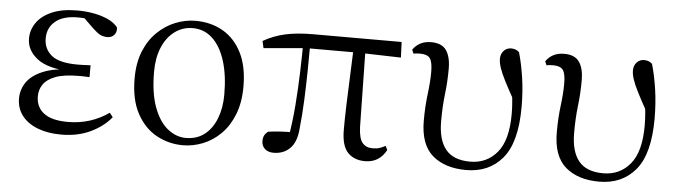

<svg xmlns="http://www.w3.org/2000/svg" viewBox="-40 -677 2954 837"><g transform="rotate(5 1437.0 -258.5)"><path d="M245.3 14.6Q187 14.6 142.7 -2.5Q98.3 -19.6 73.7 -51.5Q49.1 -83.4 49.1 -126.7Q49.1 -165.3 70.9 -197.3Q92.7 -229.3 140.5 -249.5Q188.3 -269.8 265.7 -271.6V-263.4Q162.9 -266.8 116.3 -302.9Q69.7 -339 69.7 -390.7Q69.7 -428.3 91.7 -460Q113.6 -491.8 158.1 -511.2Q202.6 -530.6 269.8 -530.6Q305.9 -530.6 340.4 -524.4Q375 -518.1 403.3 -505.3Q431.6 -492.4 447.6 -471.9Q450.2 -450.8 438.8 -438.7Q427.5 -426.5 409.6 -426.5Q392.7 -426.5 379.7 -432.4Q366.7 -438.4 346.9 -456.8L289.6 -512.6L345.7 -511.5L355 -491.9Q329.4 -496.3 311.7 -498.5Q294.1 -500.7 274.7 -500.7Q210 -500.7 176 -472.4Q142.1 -444.1 142.1 -397.6Q142.1 -351.6 176 -323.6Q209.8 -295.7 291.2 -295.7Q303.3 -295.7 316.2 -296.2Q329.1 -296.7 347.3 -297.7V-245.7Q327.9 -246.9 318.4 -246.9Q309 -246.9 300.6 -246.9Q235.1 -246.9 198.1 -232.6Q161.1 -218.4 145.6 -195.2Q130 -172 130 -143.3Q130 -95.8 164.7 -69.3Q199.4 -42.9 269.6 -42.9Q320.3 -42.9 365.3 -57.2Q410.3 -71.5 448.9 -98.8L463.3 -80.5Q429.8 -38.9 373.8 -12.1Q317.9 14.6 245.3 14.6Z M778.1 14.6Q716.7 14.6 663.2 -14.3Q609.7 -43.3 576.6 -103.8Q543.5 -164.4 543.5 -258Q543.5 -325.8 564.2 -376.7Q584.9 -427.5 620.1 -461.6Q655.4 -495.8 698.7 -513.2Q741.9 -530.6 786.5 -530.6Q854.5 -530.6 906.9 -500.3Q959.4 -470 989.4 -410.5Q1019.3 -351.1 1019.3 -263.4Q1019.3 -193 998.6 -140.7Q977.9 -88.3 943.1 -53.9Q908.2 -19.4 865.3 -2.4Q822.5 14.6 778.1 14.6ZM788 -18.2Q837 -18.2 870.6 -44.9Q904.2 -71.6 921.7 -117.6Q939.2 -163.6 939.2 -220.9Q939.2 -306 919.6 -368.1Q900.1 -430.2 863.7 -464Q827.4 -497.8 777.8 -497.8Q733.4 -497.8 698.7 -472.2Q664 -446.7 644.7 -400.7Q625.4 -354.8 625.4 -294.9Q625.4 -200.6 648.3 -139Q671.3 -77.4 708.6 -47.8Q745.9 -18.2 788 -18.2Z M1175 12.8Q1150.1 12.8 1136.3 -0.4Q1122.4 -13.7 1122.4 -34.1Q1122.4 -49.2 1127.9 -59.2Q1133.4 -69.2 1144.1 -76.7Q1168.6 -80.1 1196.7 -81.8Q1224.7 -83.5 1258 -83.6L1234.1 -56.8Q1246.7 -131.3 1252.2 -204.1Q1257.7 -276.8 1259.9 -346.5Q1262.1 -416.2 1262.6 -482H1293.2Q1293.2 -419.6 1292.2 -354.8Q1291.2 -290 1288.4 -226Q1285.6 -162 1279.2 -101.6Q1275 -44.2 1247.2 -15.7Q1219.4 12.8 1175 12.8ZM1091.8 -437.7 1084.8 -468.5Q1129.4 -494.2 1180.7 -505.6Q1232 -517 1303.1 -517H1689.3L1692.1 -448.9L1504.6 -454H1278.8ZM1575 14.6Q1527.2 14.6 1499.3 -14.8Q1471.5 -44.3 1471.5 -114.1Q1471.5 -163.3 1473.4 -222.9Q1475.4 -282.5 1478.3 -348.6Q1481.2 -414.7 1483.6 -482H1535L1541 -131.8Q1543 -81.3 1559 -62.8Q1575.1 -44.2 1602.9 -44.2Q1621.9 -44.2 1634.4 -48.5Q1646.9 -52.8 1659.3 -59.8L1667.9 -42.5Q1653.7 -15 1630.5 -0.2Q1607.4 14.6 1575 14.6Z M2017.7 14.6Q1924.7 14.6 1870 -32.4Q1815.4 -79.5 1815.4 -184.1Q1815.4 -246.2 1822.3 -300.9Q1829.2 -355.5 1829.2 -397.8Q1829.2 -441.2 1817.6 -457.3Q1806 -473.4 1774.6 -473.4Q1766.8 -473.4 1759.2 -472.9Q1751.6 -472.4 1745.6 -470.4L1738.1 -487.6Q1751.2 -506.6 1771 -517Q1790.8 -527.4 1818.2 -527.4Q1864.9 -527.4 1884.4 -498.9Q1904 -470.5 1904 -419.5Q1904 -361.4 1897.4 -307.2Q1890.9 -252.9 1890.9 -187.9Q1890.9 -106.5 1924.8 -64.9Q1958.8 -23.3 2032.2 -23.3Q2104.4 -23.3 2149.5 -77.1Q2194.7 -130.8 2194.7 -245.9Q2194.7 -274.7 2191.9 -304.8Q2189.1 -334.9 2183.9 -369.8L2200.1 -367.5L2204.3 -293.8Q2173.2 -349.2 2155.2 -384.4Q2137.2 -419.7 2129.8 -442.1Q2122.5 -464.5 2122.5 -481.2Q2122.5 -503 2135.5 -516.8Q2148.6 -530.6 2167.6 -530.6Q2179.2 -530.6 2188.1 -527Q2196.9 -523.4 2203 -516.9Q2217.4 -467.3 2226.2 -407Q2235 -346.7 2235 -280.1Q2235 -125.4 2176.4 -55.4Q2117.8 14.6 2017.7 14.6Z M2599.7 14.6Q2506.7 14.6 2452 -32.4Q2397.4 -79.5 2397.4 -184.1Q2397.4 -246.2 2404.3 -300.9Q2411.2 -355.5 2411.2 -397.8Q2411.2 -441.2 2399.6 -457.3Q2388 -473.4 2356.6 -473.4Q2348.8 -473.4 2341.2 -472.9Q2333.6 -472.4 2327.6 -470.4L2320.1 -487.6Q2333.2 -506.6 2353 -517Q2372.8 -527.4 2400.2 -527.4Q2446.9 -527.4 2466.4 -498.9Q2486 -470.5 2486 -419.5Q2486 -361.4 2479.4 -307.2Q2472.9 -252.9 2472.9 -187.9Q2472.9 -106.5 2506.8 -64.9Q2540.8 -23.3 2614.2 -23.3Q2686.4 -23.3 2731.5 -77.1Q2776.7 -130.8 2776.7 -245.9Q2776.7 -274.7 2773.9 -304.8Q2771.1 -334.9 2765.9 -369.8L2782.1 -367.5L2786.3 -293.8Q2755.2 -349.2 2737.2 -384.4Q2719.2 -419.7 2711.8 -442.1Q2704.5 -464.5 2704.5 -481.2Q2704.5 -503 2717.5 -516.8Q2730.6 -530.6 2749.6 -530.6Q2761.2 -530.6 2770.1 -527Q2778.9 -523.4 2785 -516.9Q2799.4 -467.3 2808.2 -407Q2817 -346.7 2817 -280.1Q2817 -125.4 2758.4 -55.4Q2699.8 14.6 2599.7 14.6Z"/></g></svg>

Font: Early Summer Mincho VF
Style: Regular
Weight: 250
Designer: GuiWonder
Version: Version 1.002